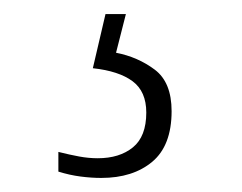

<svg xmlns="http://www.w3.org/2000/svg" viewBox="-20 -29 344 273"><path d="M124 224Q110 224 94.5 222Q79 220 63 215V187Q79 191 92.5 193.5Q106 196 119 196Q150 196 169 180.5Q188 165 188 131Q188 101 168.5 86.5Q149 72 112 68L130 -9H159L145 46Q176 52 200 70Q224 88 224 129Q224 178 196.5 201Q169 224 124 224Z"/></svg>

Font: Noto Serif Lao SemiCondensed ExtraLight
Style: Regular
Weight: 200
Width: 4
Designer: Monotype Design Team
Foundry: Monotype Imaging Inc.
Version: Version 2.003; ttfautohint (v1.8.4.7-5d5b)